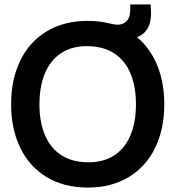

<svg xmlns="http://www.w3.org/2000/svg" viewBox="-20 -829 790 864"><path d="M657.2 -809.2Q664.4 -754 652 -718.2Q639.5 -682.5 606.7 -666.1Q586.4 -656 560.8 -653.5Q535.2 -651.1 509.8 -656.3Q484.3 -661.6 464.8 -673.2V-725.2Q490.8 -718.9 505.6 -717.9Q520.4 -716.9 533.5 -722.8Q548.8 -730.1 556 -742.2Q563.2 -754.3 564.8 -768.3Q566.4 -782.3 566.1 -804.3L566 -808.8ZM374.7 15Q268.4 15 190.5 -31.8Q112.6 -78.7 71.3 -163.6Q30 -248.5 30 -360Q30 -471.5 71.3 -556.4Q112.6 -641.3 190.5 -688.2Q268.4 -735 374.7 -735Q480.9 -735 558.8 -688.2Q636.8 -641.3 678 -556.4Q719.3 -471.5 719.3 -360Q719.3 -248.5 678 -163.6Q636.8 -78.7 558.8 -31.8Q480.9 15 374.7 15ZM374.7 -98.7Q445.6 -97.8 494.3 -130Q543 -162.2 567.4 -221.2Q591.8 -280.2 591.8 -360Q591.8 -439.4 567.4 -498Q543 -556.5 494.5 -588.5Q446 -620.5 374.7 -621.3Q303.8 -622.2 255.1 -590Q206.4 -557.8 182 -498.8Q157.7 -439.9 157.5 -360Q157.3 -280.7 181.8 -222.1Q206.2 -163.5 254.8 -131.5Q303.3 -99.5 374.7 -98.7Z"/></svg>

Font: Hauora
Style: Regular
Weight: 400
Designer: Wayne Shih
Foundry: WCYS
Version: Version 1.001